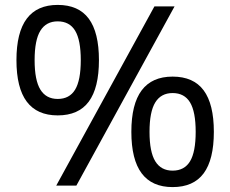

<svg xmlns="http://www.w3.org/2000/svg" viewBox="-20 -756 938 782"><path d="M209 0 609 -730H691L291 0ZM215 -286Q131 -286 89 -342Q47 -398 47 -511Q47 -624 89 -680Q131 -736 215 -736Q300 -736 341.5 -680Q383 -624 383 -511Q383 -398 341.5 -342Q300 -286 215 -286ZM215 -353Q263 -353 286 -391Q309 -429 309 -511Q309 -593 286 -631Q263 -669 215 -669Q168 -669 144.5 -631Q121 -593 121 -511Q121 -429 144.5 -391Q168 -353 215 -353ZM683 6Q599 6 557 -50Q515 -106 515 -219Q515 -332 557 -388Q599 -444 683 -444Q768 -444 809.5 -388Q851 -332 851 -219Q851 -106 809.5 -50Q768 6 683 6ZM683 -61Q731 -61 754 -99Q777 -137 777 -219Q777 -301 754 -339Q731 -377 683 -377Q636 -377 612.5 -339Q589 -301 589 -219Q589 -137 612.5 -99Q636 -61 683 -61Z"/></svg>

Font: M PLUS 1 Thin
Style: Regular
Weight: 400
Version: Version 1.001